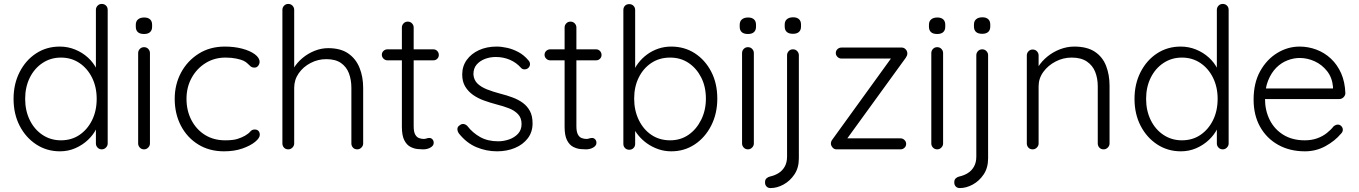

<svg xmlns="http://www.w3.org/2000/svg" viewBox="-20 -760 6915 977"><path d="M498 -740Q511 -740 519.5 -731.5Q528 -723 528 -710V-30Q528 -18 519 -9Q510 0 498 0Q485 0 476.5 -9Q468 -18 468 -30V-149L485 -163Q485 -135 470 -104.5Q455 -74 427.5 -48Q400 -22 363.5 -6Q327 10 285 10Q218 10 164.5 -25Q111 -60 80 -120Q49 -180 49 -257Q49 -333 80 -393.5Q111 -454 164 -488.5Q217 -523 284 -523Q325 -523 362 -508Q399 -493 427.5 -467Q456 -441 472.5 -407.5Q489 -374 489 -338L468 -353V-710Q468 -722 476.5 -731Q485 -740 498 -740ZM290 -46Q344 -46 384.5 -73.5Q425 -101 448.5 -148.5Q472 -196 472 -257Q472 -317 448.5 -364.5Q425 -412 384 -439.5Q343 -467 290 -467Q238 -467 196.5 -439.5Q155 -412 131.5 -364.5Q108 -317 108 -257Q108 -197 131.5 -149Q155 -101 196.5 -73.5Q238 -46 290 -46Z M743 -30Q743 -18 734 -9Q725 0 713 0Q700 0 691.5 -9Q683 -18 683 -30V-490Q683 -502 691.5 -511Q700 -520 713 -520Q726 -520 734.5 -511Q743 -502 743 -490ZM713 -587Q692 -587 681.5 -596.5Q671 -606 671 -624V-634Q671 -652 682.5 -661.5Q694 -671 714 -671Q733 -671 743.5 -661.5Q754 -652 754 -634V-624Q754 -606 743.5 -596.5Q733 -587 713 -587Z M1124 -523Q1172 -523 1212 -512.5Q1252 -502 1276.5 -484Q1301 -466 1301 -445Q1301 -435 1294 -425.5Q1287 -416 1275 -416Q1263 -416 1255.5 -422Q1248 -428 1240.5 -436Q1233 -444 1219 -451Q1206 -457 1182 -462Q1158 -467 1127 -467Q1071 -467 1026 -439Q981 -411 955 -363.5Q929 -316 929 -257Q929 -197 954 -149Q979 -101 1023 -73.5Q1067 -46 1126 -46Q1166 -46 1188 -53Q1210 -60 1226 -69Q1245 -80 1253.5 -90.5Q1262 -101 1276 -101Q1289 -101 1295.5 -93.5Q1302 -86 1302 -74Q1302 -58 1278.5 -38.5Q1255 -19 1214 -4.5Q1173 10 1120 10Q1045 10 988.5 -25Q932 -60 900.5 -120.5Q869 -181 869 -257Q869 -330 901 -390Q933 -450 990.5 -486.5Q1048 -523 1124 -523Z M1650 -515Q1713 -515 1752 -488Q1791 -461 1809.5 -415Q1828 -369 1828 -313V-30Q1828 -18 1819 -9Q1810 0 1798 0Q1784 0 1776 -9Q1768 -18 1768 -30V-313Q1768 -354 1755.5 -387Q1743 -420 1715 -439.5Q1687 -459 1640 -459Q1598 -459 1560.5 -439.5Q1523 -420 1500 -387Q1477 -354 1477 -313V-30Q1477 -18 1468 -9Q1459 0 1447 0Q1433 0 1425 -9Q1417 -18 1417 -30V-710Q1417 -722 1425.5 -731Q1434 -740 1447 -740Q1460 -740 1468.5 -731Q1477 -722 1477 -710V-386L1454 -351Q1456 -382 1473.5 -411.5Q1491 -441 1519 -464.5Q1547 -488 1581 -501.5Q1615 -515 1650 -515Z M1952 -509H2185Q2197 -509 2205 -500.5Q2213 -492 2213 -480Q2213 -469 2205 -461Q2197 -453 2185 -453H1952Q1940 -453 1931.5 -461.5Q1923 -470 1923 -481Q1923 -493 1931.5 -501Q1940 -509 1952 -509ZM2055 -650Q2068 -650 2076.5 -641Q2085 -632 2085 -620V-118Q2085 -90 2092.5 -76Q2100 -62 2112 -57.5Q2124 -53 2136 -53Q2144 -53 2150.5 -55.5Q2157 -58 2165 -58Q2174 -58 2180.5 -51Q2187 -44 2187 -33Q2187 -19 2171 -9.5Q2155 0 2133 0Q2124 0 2106 -1.5Q2088 -3 2069 -12.5Q2050 -22 2037.5 -46Q2025 -70 2025 -115V-620Q2025 -632 2033.5 -641Q2042 -650 2055 -650Z M2315 -81Q2307 -93 2307.5 -104.5Q2308 -116 2320 -123Q2328 -130 2338.5 -129Q2349 -128 2358 -119Q2385 -84 2423.5 -62.5Q2462 -41 2515 -41Q2543 -41 2570.5 -50.5Q2598 -60 2616 -79.5Q2634 -99 2634 -129Q2634 -160 2616 -179Q2598 -198 2569.5 -209Q2541 -220 2509 -228Q2475 -237 2443 -248.5Q2411 -260 2386.5 -277.5Q2362 -295 2347 -320Q2332 -345 2332 -381Q2332 -423 2355 -455Q2378 -487 2417.5 -505Q2457 -523 2507 -523Q2532 -523 2561 -516.5Q2590 -510 2618 -495Q2646 -480 2668 -454Q2677 -445 2677 -433.5Q2677 -422 2667 -413Q2659 -407 2648.5 -407Q2638 -407 2631 -415Q2607 -442 2574 -456Q2541 -470 2503 -470Q2474 -470 2448.5 -460.5Q2423 -451 2406 -432Q2389 -413 2389 -382Q2391 -353 2409.5 -335Q2428 -317 2458.5 -305Q2489 -293 2527 -283Q2559 -275 2588.5 -264Q2618 -253 2640.5 -236.5Q2663 -220 2676.5 -195Q2690 -170 2690 -132Q2690 -88 2665.5 -56Q2641 -24 2600 -7Q2559 10 2509 10Q2455 10 2404.5 -11Q2354 -32 2315 -81Z M2780 -509H3013Q3025 -509 3033 -500.5Q3041 -492 3041 -480Q3041 -469 3033 -461Q3025 -453 3013 -453H2780Q2768 -453 2759.5 -461.5Q2751 -470 2751 -481Q2751 -493 2759.5 -501Q2768 -509 2780 -509ZM2883 -650Q2896 -650 2904.5 -641Q2913 -632 2913 -620V-118Q2913 -90 2920.5 -76Q2928 -62 2940 -57.5Q2952 -53 2964 -53Q2972 -53 2978.5 -55.5Q2985 -58 2993 -58Q3002 -58 3008.5 -51Q3015 -44 3015 -33Q3015 -19 2999 -9.5Q2983 0 2961 0Q2952 0 2934 -1.5Q2916 -3 2897 -12.5Q2878 -22 2865.5 -46Q2853 -70 2853 -115V-620Q2853 -632 2861.5 -641Q2870 -650 2883 -650Z M3395 -523Q3463 -523 3515.5 -489Q3568 -455 3599 -395.5Q3630 -336 3630 -258Q3630 -182 3599 -121Q3568 -60 3515 -25Q3462 10 3396 10Q3361 10 3329.5 -1Q3298 -12 3272 -30.5Q3246 -49 3226 -74Q3206 -99 3194 -128L3212 -141V-28Q3212 -15 3203.5 -6.5Q3195 2 3182 2Q3169 2 3160.5 -6.5Q3152 -15 3152 -28V-709Q3152 -722 3160 -730.5Q3168 -739 3182 -739Q3195 -739 3203.5 -730.5Q3212 -722 3212 -709V-374L3198 -382Q3208 -413 3227.5 -438.5Q3247 -464 3273 -483Q3299 -502 3330 -512.5Q3361 -523 3395 -523ZM3390 -467Q3336 -467 3295 -440Q3254 -413 3230.5 -366Q3207 -319 3207 -258Q3207 -198 3230.5 -149.5Q3254 -101 3295 -73.5Q3336 -46 3390 -46Q3443 -46 3483.5 -74Q3524 -102 3548 -150.5Q3572 -199 3572 -258Q3572 -319 3548 -366Q3524 -413 3483.5 -440Q3443 -467 3390 -467Z M3816 -30Q3816 -18 3807 -9Q3798 0 3786 0Q3773 0 3764.5 -9Q3756 -18 3756 -30V-490Q3756 -502 3764.5 -511Q3773 -520 3786 -520Q3799 -520 3807.5 -511Q3816 -502 3816 -490ZM3786 -587Q3765 -587 3754.5 -596.5Q3744 -606 3744 -624V-634Q3744 -652 3755.5 -661.5Q3767 -671 3787 -671Q3806 -671 3816.5 -661.5Q3827 -652 3827 -634V-624Q3827 -606 3816.5 -596.5Q3806 -587 3786 -587Z M4045 46Q4045 94 4022.5 127.5Q4000 161 3967 179Q3934 197 3901 197Q3888 197 3880.5 189Q3873 181 3873 170V166Q3873 154 3881 147Q3889 140 3899 138Q3922 133 3941.5 121Q3961 109 3973 88Q3985 67 3985 37V-479Q3985 -491 3993.5 -500Q4002 -509 4015 -509Q4028 -509 4036.5 -500Q4045 -491 4045 -479ZM4015 -588Q3994 -588 3983.5 -597.5Q3973 -607 3973 -625V-635Q3973 -653 3984.5 -662.5Q3996 -672 4016 -672Q4035 -672 4045.5 -662.5Q4056 -653 4056 -635V-625Q4056 -607 4045.5 -597.5Q4035 -588 4015 -588Z M4562 -56Q4574 -56 4582.5 -47.5Q4591 -39 4591 -28Q4591 -16 4582.5 -8Q4574 0 4562 0H4237Q4224 0 4216 -10Q4208 -20 4208 -29Q4208 -35 4210 -40.5Q4212 -46 4217 -52L4520 -471L4524 -462H4262Q4250 -462 4241.5 -470.5Q4233 -479 4233 -490Q4233 -502 4241.5 -510Q4250 -518 4262 -518H4569Q4580 -518 4588.5 -509Q4597 -500 4597 -488Q4597 -482 4595 -477Q4593 -472 4589 -466L4288 -51L4276 -56Z M4779 -30Q4779 -18 4770 -9Q4761 0 4749 0Q4736 0 4727.5 -9Q4719 -18 4719 -30V-490Q4719 -502 4727.5 -511Q4736 -520 4749 -520Q4762 -520 4770.5 -511Q4779 -502 4779 -490ZM4749 -587Q4728 -587 4717.5 -596.5Q4707 -606 4707 -624V-634Q4707 -652 4718.5 -661.5Q4730 -671 4750 -671Q4769 -671 4779.5 -661.5Q4790 -652 4790 -634V-624Q4790 -606 4779.5 -596.5Q4769 -587 4749 -587Z M5008 46Q5008 94 4985.5 127.5Q4963 161 4930 179Q4897 197 4864 197Q4851 197 4843.5 189Q4836 181 4836 170V166Q4836 154 4844 147Q4852 140 4862 138Q4885 133 4904.5 121Q4924 109 4936 88Q4948 67 4948 37V-479Q4948 -491 4956.5 -500Q4965 -509 4978 -509Q4991 -509 4999.5 -500Q5008 -491 5008 -479ZM4978 -588Q4957 -588 4946.5 -597.5Q4936 -607 4936 -625V-635Q4936 -653 4947.5 -662.5Q4959 -672 4979 -672Q4998 -672 5008.5 -662.5Q5019 -653 5019 -635V-625Q5019 -607 5008.5 -597.5Q4998 -588 4978 -588Z M5446 -523Q5512 -523 5551.5 -496.5Q5591 -470 5608.5 -424.5Q5626 -379 5626 -324V-30Q5626 -18 5617 -9Q5608 0 5596 0Q5582 0 5574 -9Q5566 -18 5566 -30V-321Q5566 -361 5553 -394Q5540 -427 5510.5 -447Q5481 -467 5433 -467Q5390 -467 5351.5 -447Q5313 -427 5289 -394Q5265 -361 5265 -321V-30Q5265 -18 5256 -9Q5247 0 5235 0Q5221 0 5213 -9Q5205 -18 5205 -30V-478Q5205 -490 5213.5 -499Q5222 -508 5235 -508Q5248 -508 5256.5 -499Q5265 -490 5265 -478V-394L5242 -358Q5244 -390 5262.5 -419.5Q5281 -449 5310 -472.5Q5339 -496 5374.5 -509.5Q5410 -523 5446 -523Z M6202 -740Q6215 -740 6223.5 -731.5Q6232 -723 6232 -710V-30Q6232 -18 6223 -9Q6214 0 6202 0Q6189 0 6180.5 -9Q6172 -18 6172 -30V-149L6189 -163Q6189 -135 6174 -104.5Q6159 -74 6131.5 -48Q6104 -22 6067.5 -6Q6031 10 5989 10Q5922 10 5868.5 -25Q5815 -60 5784 -120Q5753 -180 5753 -257Q5753 -333 5784 -393.5Q5815 -454 5868 -488.5Q5921 -523 5988 -523Q6029 -523 6066 -508Q6103 -493 6131.5 -467Q6160 -441 6176.5 -407.5Q6193 -374 6193 -338L6172 -353V-710Q6172 -722 6180.5 -731Q6189 -740 6202 -740ZM5994 -46Q6048 -46 6088.5 -73.5Q6129 -101 6152.5 -148.5Q6176 -196 6176 -257Q6176 -317 6152.5 -364.5Q6129 -412 6088 -439.5Q6047 -467 5994 -467Q5942 -467 5900.5 -439.5Q5859 -412 5835.5 -364.5Q5812 -317 5812 -257Q5812 -197 5835.5 -149Q5859 -101 5900.5 -73.5Q5942 -46 5994 -46Z M6620 10Q6543 10 6484 -23Q6425 -56 6392 -115Q6359 -174 6359 -253Q6359 -338 6392.5 -398Q6426 -458 6479.5 -490.5Q6533 -523 6593 -523Q6637 -523 6678.5 -507.5Q6720 -492 6752.5 -461.5Q6785 -431 6804.5 -387Q6824 -343 6826 -285Q6825 -273 6816 -264.5Q6807 -256 6795 -256H6394L6382 -310H6776L6763 -298V-318Q6759 -365 6733 -398Q6707 -431 6670 -448Q6633 -465 6593 -465Q6563 -465 6531.5 -453Q6500 -441 6474.5 -415.5Q6449 -390 6433 -350.5Q6417 -311 6417 -257Q6417 -198 6441 -150Q6465 -102 6510.5 -74Q6556 -46 6619 -46Q6654 -46 6682 -56Q6710 -66 6731 -82.5Q6752 -99 6766 -117Q6777 -126 6788 -126Q6798 -126 6805.5 -118Q6813 -110 6813 -100Q6813 -88 6803 -79Q6773 -43 6725 -16.5Q6677 10 6620 10Z"/></svg>

Font: zvoove
Style: Regular
Weight: 400
Designer: Vernon Adams (Nunito) & Andrew Paglinawan (Quicksand)
Foundry: zvoove
Version: Version 3.006